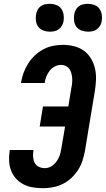

<svg xmlns="http://www.w3.org/2000/svg" viewBox="-20 -978 554 1006"><path d="M206 8Q179 8 153.5 4Q128 0 105.5 -11Q83 -22 66 -40Q49 -58 39.5 -81Q30 -104 28 -130Q26 -156 30 -182L31 -192H155V-187Q152 -171 153.5 -154.5Q155 -138 162 -124.5Q169 -111 183.5 -104Q198 -97 215 -97Q227 -97 239 -101.5Q251 -106 260.5 -114.5Q270 -123 277.5 -134Q285 -145 290 -156.5Q295 -168 297.5 -180Q300 -192 302 -204L321 -315H188L205 -420H338L354 -518Q357 -531 358 -544.5Q359 -558 358 -570.5Q357 -583 353.5 -595.5Q350 -608 343 -617.5Q336 -627 324.5 -632.5Q313 -638 300 -638Q283 -638 267 -629.5Q251 -621 240 -607Q229 -593 222.5 -576.5Q216 -560 214 -543H90V-544Q94 -570 103 -595Q112 -620 126.5 -643.5Q141 -667 161.5 -686.5Q182 -706 206 -719Q230 -732 256.5 -737.5Q283 -743 309 -743Q339 -743 367.5 -736Q396 -729 418.5 -713Q441 -697 456 -672.5Q471 -648 477.5 -620Q484 -592 483 -561.5Q482 -531 477 -501L425 -187Q420 -161 412 -136Q404 -111 389 -87.5Q374 -64 353.5 -45Q333 -26 308.5 -14Q284 -2 257.5 3Q231 8 206 8ZM441 -812Q424 -812 407.5 -818Q391 -824 381 -837Q371 -850 368.5 -867.5Q366 -885 369 -903Q371 -915 377 -926.5Q383 -938 393.5 -945.5Q404 -953 416.5 -955.5Q429 -958 441 -958Q458 -958 474.5 -952Q491 -946 500.5 -933Q510 -920 513 -902.5Q516 -885 513 -867Q511 -855 504.5 -843.5Q498 -832 487.5 -824.5Q477 -817 465 -814.5Q453 -812 441 -812ZM241 -812Q224 -812 207.5 -818Q191 -824 181 -837Q171 -850 168.5 -867.5Q166 -885 169 -903Q171 -915 177 -926.5Q183 -938 193.5 -945.5Q204 -953 216.5 -955.5Q229 -958 241 -958Q258 -958 274.5 -952Q291 -946 300.5 -933Q310 -920 313 -902.5Q316 -885 313 -867Q311 -855 304.5 -843.5Q298 -832 287.5 -824.5Q277 -817 265 -814.5Q253 -812 241 -812Z"/></svg>

Font: Iosevka Extrabold
Style: Italic
Weight: 800
Italic angle: -9°
Monospace: yes
Designer: Belleve Invis
Foundry: Belleve Invis
Version: Version 32.5.0; ttfautohint (v1.8.4)